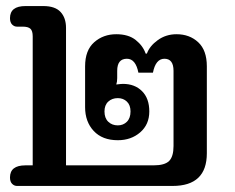

<svg xmlns="http://www.w3.org/2000/svg" viewBox="-20 -614 777 634"><path d="M13 -28Q13 -68 64 -68H88V-494Q88 -512 80.5 -519Q73 -526 55 -526H36Q27 -526 20 -533Q13 -540 13 -554Q13 -594 64 -594H123Q162 -594 180 -574.5Q198 -555 198 -522V-68H487Q524 -68 538.5 -82.5Q553 -97 553 -132V-380Q553 -420 523 -420Q494 -420 485 -374H437Q428 -420 399 -420Q367 -420 367 -380V-356Q367 -344 364 -335Q380 -337 386 -337Q425 -337 449 -313Q473 -289 473 -246Q473 -203 443 -177Q413 -151 369 -151Q318 -151 289.5 -181.5Q261 -212 261 -260V-395Q261 -448 291 -474.5Q321 -501 364 -501Q404 -501 428 -482Q452 -463 461 -437H465Q474 -462 501 -481.5Q528 -501 563 -501Q606 -501 634.5 -474.5Q663 -448 663 -395V-108Q663 0 550 0H36Q27 0 20 -7Q13 -14 13 -28ZM411 -246Q411 -267 399 -278.5Q387 -290 369 -290Q350 -290 337.5 -278.5Q325 -267 325 -246Q325 -224 337.5 -212Q350 -200 369 -200Q387 -200 399 -212Q411 -224 411 -246Z"/></svg>

Font: MaitreeSemiBold
Style: Regular
Weight: 600
Designer: CadsonDemak Team
Foundry: CadsonDemak
Version: Version 1.000